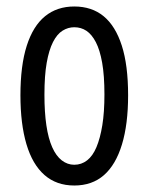

<svg xmlns="http://www.w3.org/2000/svg" viewBox="-20 -560 458 592"><path d="M209 12Q154 12 117 -20.5Q80 -53 61.5 -115.5Q43 -178 43 -266Q43 -358 62.5 -419Q82 -480 119 -510Q156 -540 209 -540Q263 -540 299.5 -510Q336 -480 355.5 -419.5Q375 -359 375 -266Q375 -177 356 -114.5Q337 -52 300.5 -20Q264 12 209 12ZM209 -52Q231 -52 248.5 -65.5Q266 -79 277.5 -106.5Q289 -134 295.5 -174Q302 -214 302 -269Q302 -327 295 -366.5Q288 -406 275.5 -430Q263 -454 246.5 -465Q230 -476 209 -476Q190 -476 173 -465.5Q156 -455 143.5 -430.5Q131 -406 124 -366.5Q117 -327 117 -268Q117 -214 123 -173.5Q129 -133 141 -106Q153 -79 170.5 -65.5Q188 -52 209 -52Z"/></svg>

Font: Bricolage Grotesque Condensed Light
Style: Regular
Weight: 300
Width: 3
Designer: Mathieu Triay
Foundry: Atelier Triay
Version: Version 1.000;gftools[0.9.30]